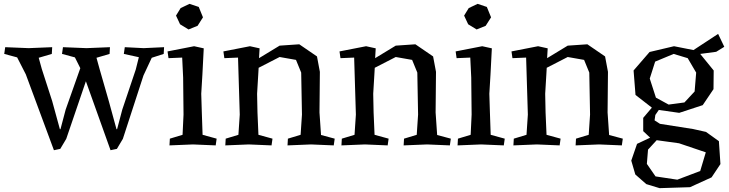

<svg xmlns="http://www.w3.org/2000/svg" viewBox="-20 -750 3783 997"><path d="M114 -364 69 -452 2 -470 7 -505 129 -500 251 -505 249 -470 181 -450 197 -392 251 -225 291 -79H294L321 -181L397 -396L369 -452L302 -470L307 -505L429 -500L551 -505L549 -470L481 -450L497 -392L545 -225L585 -79H588L615 -181L685 -389L701 -453L623 -470L628 -505L726 -500L832 -505L830 -470L768 -450L725 -358L618 -29L587 23L554 30L426 -328L324 -29L293 23L260 30Z M918 -708 964 -730 1012 -714 1034 -660 1006 -616 959 -597 915 -624 894 -669ZM1031 -363 1025 -263 1028 -166 1032 -50 1105 -30 1100 5 982 0 860 5 862 -30 928 -50 933 -155 931 -347 926 -451 855 -448 850 -483 988 -510 1038 -499Z M1647 -49 1718 -30 1713 5 1595 0 1473 5 1475 -30 1541 -50 1548 -155 1544 -373 1517 -439 1432 -454 1323 -398 1321 -363 1315 -263 1317 -166 1322 -50 1395 -30 1390 5 1272 0 1150 5 1152 -30 1218 -50 1225 -155 1216 -451 1145 -448 1140 -483 1278 -510 1328 -499 1325 -448 1432 -513 1534 -520 1626 -457 1641 -377 1639 -166Z M2250 -49 2321 -30 2316 5 2198 0 2076 5 2078 -30 2144 -50 2151 -155 2147 -373 2120 -439 2035 -454 1926 -398 1924 -363 1918 -263 1920 -166 1925 -50 1998 -30 1993 5 1875 0 1753 5 1755 -30 1821 -50 1828 -155 1819 -451 1748 -448 1743 -483 1881 -510 1931 -499 1928 -448 2035 -513 2137 -520 2229 -457 2244 -377 2242 -166Z M2414 -708 2460 -730 2508 -714 2530 -660 2502 -616 2455 -597 2411 -624 2390 -669ZM2527 -363 2521 -263 2524 -166 2528 -50 2601 -30 2596 5 2478 0 2356 5 2358 -30 2424 -50 2429 -155 2427 -347 2422 -451 2351 -448 2346 -483 2484 -510 2534 -499Z M3143 -49 3214 -30 3209 5 3091 0 2969 5 2971 -30 3037 -50 3044 -155 3040 -373 3013 -439 2928 -454 2819 -398 2817 -363 2811 -263 2813 -166 2818 -50 2891 -30 2886 5 2768 0 2646 5 2648 -30 2714 -50 2721 -155 2712 -451 2641 -448 2636 -483 2774 -510 2824 -499 2821 -448 2928 -513 3030 -520 3122 -457 3137 -377 3135 -166Z M3709 -574 3741 -507 3699 -481 3616 -470 3686 -384 3685 -287 3629 -204 3507 -164 3401 -179 3383 -153 3379 -125 3407 -107 3579 -80 3646 -65 3713 -17 3721 102 3675 171 3563 222 3405 227 3336 206 3279 156 3258 84 3288 -3 3356 -35 3320 -69V-138L3365 -191L3280 -257L3270 -384L3353 -480L3480 -510L3581 -490ZM3452 -207 3534 -218 3587 -275 3595 -373 3551 -448 3478 -470 3382 -430 3354 -342 3386 -243ZM3506 -6 3390 -22 3345 27 3339 101 3384 166 3497 183 3616 138 3645 41Z"/></svg>

Font: Alike Angular
Style: Regular
Weight: 400
Version: Version 1.210